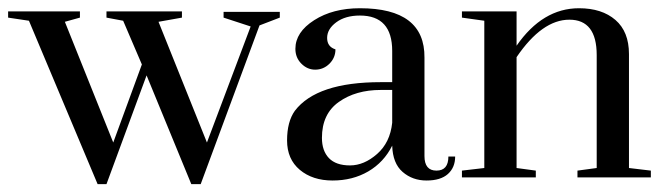

<svg xmlns="http://www.w3.org/2000/svg" viewBox="-29 -437 1636 473"><path d="M465.4 16.7H442.3L332.1 -251.3L233.3 16.7H211.5L42.3 -385.9L-9 -393.6V-409H167.9V-393.6L130.8 -383.3L250 -85.9L320.5 -278.2L274.4 -385.9L233.3 -393.6V-409H419.2V-393.6L361.5 -383.3L480.8 -85.9L588.5 -371.8L521.8 -393.6V-407.7H660.3V-393.6L610.3 -374.4Z M937.2 -78.2Q916.7 -37.2 878.2 -14.7Q839.7 7.7 790.4 7.7Q741 7.7 709.6 -18.6Q678.2 -44.9 678.2 -91Q678.2 -137.2 697.4 -164.1Q751.3 -234.6 909 -234.6H937.2V-311.5Q937.2 -398.7 857.7 -398.7Q821.8 -398.7 799.4 -382.1Q776.9 -365.4 776.9 -343.6Q776.9 -321.8 797.4 -315.4Q797.4 -294.9 782.7 -280.1Q767.9 -265.4 747.4 -265.4Q728.2 -265.4 713.5 -280.1Q698.7 -294.9 698.7 -316.7Q698.7 -357.7 744.9 -387.2Q791 -416.7 857.7 -416.7Q1017.9 -416.7 1016.7 -294.9V-52.6Q1016.7 -16.7 1046.2 -16.7Q1075.6 -16.7 1075.6 -51.3H1092.3Q1092.3 -24.4 1074.4 -8.3Q1056.4 7.7 1021.8 7.7Q987.2 7.7 962.8 -13.5Q938.5 -34.6 937.2 -78.2ZM937.2 -134.6V-215.4H909Q847.4 -215.4 805.8 -185.9Q764.1 -156.4 764.1 -97.4Q764.1 -65.4 781.4 -47.4Q798.7 -29.5 833.3 -29.5Q867.9 -29.5 900 -57.7Q932.1 -85.9 937.2 -134.6Z M1441 -301.3Q1441 -388.5 1373.7 -388.5Q1306.4 -388.5 1243.6 -296.2V-23.1L1291 -16.7V0H1109V-16.7L1164.1 -23.1V-385.9L1109 -393.6V-409H1243.6V-324.4Q1307.7 -416.7 1397.4 -416.7Q1453.8 -416.7 1487.2 -387.8Q1520.5 -359 1520.5 -303.8V-23.1L1574.4 -16.7V0H1393.6V-16.7L1441 -23.1Z"/></svg>

Font: Suranna
Style: Regular
Weight: 400
Version: Version 1.0.5; ttfautohint (v1.2.42-39fb)